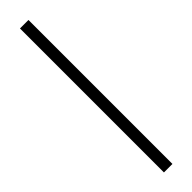

<svg xmlns="http://www.w3.org/2000/svg" viewBox="44 -108 479 479"><g transform="rotate(45 284.0 132.0)"><path d="M30 147V117H538V147Z"/></g></svg>

Font: IBM Plex Sans ExtLt
Style: Regular
Weight: 200
Designer: Mike Abbink, Paul van der Laan, Pieter van Rosmalen
Foundry: Bold Monday
Version: Version 3.005